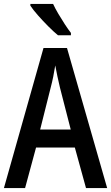

<svg xmlns="http://www.w3.org/2000/svg" viewBox="-20 -960 567 980"><path d="M419 0 362 -207H164L108 0H0L202 -715H322L527 0ZM286 -513Q280 -539 273 -570.5Q266 -602 262 -626Q258 -600 252 -570Q246 -540 239 -514L185 -299H341ZM251 -940Q261 -918 277.5 -890Q294 -862 311 -836Q328 -810 342 -792V-780H276Q255 -797 227 -825Q199 -853 173.5 -882Q148 -911 135 -931V-940Z"/></svg>

Font: Noto Sans Ethiopic Condensed Medium
Style: Regular
Weight: 500
Width: 3
Designer: Monotype Design Team
Foundry: Monotype Imaging Inc.
Version: Version 2.102; ttfautohint (v1.8.4.7-5d5b)